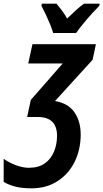

<svg xmlns="http://www.w3.org/2000/svg" viewBox="-83 -786 563 1047"><path d="M88 241Q38 241 2 232Q-34 223 -63 206V80Q-32 102 5.5 115.5Q43 129 74 129Q127 129 161 105Q195 81 211.5 41Q228 1 228 -45Q228 -148 123 -148H65L85 -241L259 -440H71L94 -545H440L422 -460L217 -235Q289 -223 323 -173.5Q357 -124 357 -53Q357 30 324 96.5Q291 163 230.5 202Q170 241 88 241ZM207 -606Q201 -627 190 -654Q179 -681 166.5 -707.5Q154 -734 143 -754L145 -766H225Q237 -752 253 -731Q269 -710 283 -685Q309 -710 331.5 -730.5Q354 -751 375 -766H460L459 -755Q442 -738 417 -710.5Q392 -683 369 -654.5Q346 -626 332 -606Z"/></svg>

Font: Noto Sans Condensed
Style: Bold Italic
Weight: 700
Width: 3
Italic angle: -12°
Designer: Monotype Design Team
Foundry: Monotype Imaging Inc.
Version: Version 2.013; ttfautohint (v1.8.4.7-5d5b)